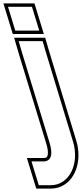

<svg xmlns="http://www.w3.org/2000/svg" viewBox="-186 -854 482 1130"><path d="M-26.1 -674H-96.1L-138.9 -814H-68.9H-67.9H2.1L44.9 -674H-25.1ZM-56 -543 -76.1 -612H64.9L85.3 -542L243.9 -20C282.7 107 224.2 236 112.2 236H42.2L-0.6 96H69.4C112.4 96 129.3 60 104.2 -19L103.9 -20ZM-110.9 -654H72L16.9 -834H-165.9ZM-75.2 -537.3 85.1 -13C92.6 10.6 95.8 29.2 95.9 42.9C96.1 70.9 87.9 76 69.4 76H-27.7L27.4 256H112.2C127.9 256 142.9 253.8 156.9 249.5C258 218.7 298.9 91.5 263 -25.8L104.5 -547.7L79.9 -632H-102.8Z"/></svg>

Font: Nordica Plus
Style: NordicaClassicRgOpOblOl
Weight: 500
Version: Version 1.01